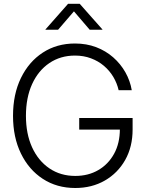

<svg xmlns="http://www.w3.org/2000/svg" viewBox="-20 -963 759 994"><path d="M369.6 10.3Q274.4 10.3 201.9 -36.9Q129.4 -84 88.4 -168.2Q47.4 -252.4 47.4 -363.3Q47.4 -475.1 88.4 -559.3Q129.4 -643.6 201.7 -690.7Q273.9 -737.8 368.2 -737.8Q427.7 -737.8 477.8 -718.8Q527.8 -699.7 566.2 -666Q604.5 -632.3 629.2 -588.6Q653.8 -544.9 662.1 -496.1H594.2Q585.9 -532.2 566.7 -564.7Q547.4 -597.2 518.1 -622.1Q488.8 -647 450.9 -661.1Q413.1 -675.3 368.2 -675.3Q293 -675.3 235.6 -636.5Q178.2 -597.7 146.2 -527.6Q114.3 -457.5 114.3 -363.3Q114.3 -270 146.2 -200.2Q178.2 -130.4 235.8 -91.3Q293.5 -52.2 369.6 -52.2Q437 -52.2 489 -82.5Q541 -112.8 570.8 -167.2Q600.6 -221.7 600.6 -295.4L622.6 -292H390.1V-352.1H666.5V-292.5Q666.5 -203.1 628.2 -135Q589.8 -66.9 522.7 -28.3Q455.6 10.3 369.6 10.3ZM280.8 -809.1H215.3V-810.5L332.5 -943.4H392.6L510.3 -810.5V-809.1H444.3L362.8 -904.3Z"/></svg>

Font: Inter 28pt Light
Style: Regular
Weight: 300
Designer: Rasmus Andersson
Foundry: rsms
Version: Version 4.001;git-66647c0bb